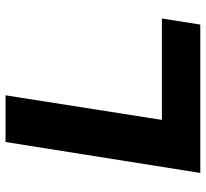

<svg xmlns="http://www.w3.org/2000/svg" viewBox="-45 -700 745 695"><g transform="rotate(-90 327.5 -352.5)"><path d="M49 0 161 -705H330L241 -139H608L586 0Z"/></g></svg>

Font: Nunito Sans 10pt SemiExpanded ExtraBold
Style: Italic
Weight: 800
Width: 6
Italic angle: -9°
Designer: Vernon Adams
Foundry: Vernon Adams
Version: Version 3.101;gftools[0.9.27]